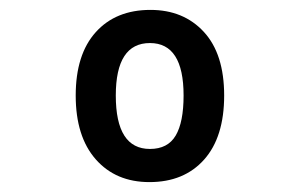

<svg xmlns="http://www.w3.org/2000/svg" viewBox="-20 -742 603 388"><path d="M282 -374Q214 -374 173.5 -420Q133 -466 133 -549Q133 -632 173.5 -677Q214 -722 284 -722Q351 -722 392 -677.5Q433 -633 433 -549Q433 -465 392.5 -419.5Q352 -374 282 -374ZM283 -441Q319 -441 335 -468Q351 -495 351 -549Q351 -655 283 -655Q214 -655 214 -549Q214 -441 283 -441Z"/></svg>

Font: Noto Sans Mono SemiCondensed SemiBold
Style: Regular
Weight: 600
Width: 4
Designer: Monotype Design Team
Foundry: Monotype Imaging Inc.
Version: Version 2.014; ttfautohint (v1.8.4.7-5d5b)